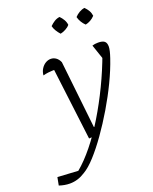

<svg xmlns="http://www.w3.org/2000/svg" viewBox="-222 -783 853 1072"><g transform="rotate(-20 205.0 -247.0)"><path d="M-59 189 -50 142 72 149Q119 110 167.5 50Q216 -10 262 -86Q308 -162 349 -247Q390 -332 422 -420L423 -369L385 -481Q400 -486 420 -486Q445 -486 457 -477Q469 -468 469 -445Q469 -424 454 -380Q433 -318 400.5 -250.5Q368 -183 328.5 -116.5Q289 -50 247.5 8.5Q206 67 167 110Q128 153 95 172Q52 200 4 200Q-26 200 -59 189ZM190 0 133 -463 157 -427Q118 -426 101.5 -424Q85 -422 71 -418Q73 -440 83.5 -456.5Q94 -473 109 -482Q124 -491 140 -491Q157 -491 171 -481Q185 -471 193 -452L237 -51H265L232 -3ZM267 -694Q279 -682 287.5 -667.5Q296 -653 298 -636Q288 -624 272 -615.5Q256 -607 241 -604Q229 -617 220 -632Q211 -647 208 -661Q221 -674 235.5 -683Q250 -692 267 -694ZM415 -694Q428 -681 436 -667Q444 -653 446 -636Q434 -623 419.5 -615Q405 -607 390 -604Q378 -615 369 -630Q360 -645 356 -661Q368 -674 383.5 -683Q399 -692 415 -694Z"/></g></svg>

Font: Piazzolla 8pt ExtraLight
Style: Italic
Weight: 250
Italic angle: -11.3°
Designer: Juan Pablo del Peral
Foundry: Huerta Tipografica
Version: Version 2.001